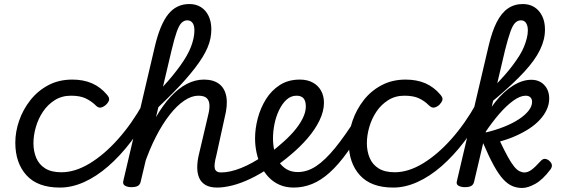

<svg xmlns="http://www.w3.org/2000/svg" viewBox="-20 -914 2784 953"><path d="M277 17Q167 17 111.5 -44Q56 -105 56 -206Q56 -260 75 -315Q94 -370 130.5 -416.5Q167 -463 219.5 -491Q272 -519 339 -519Q394 -519 436.5 -500.5Q479 -482 511 -444Q525 -428 521 -416Q517 -404 505 -393Q492 -382 479.5 -380Q467 -378 454 -392Q432 -413 404.5 -426Q377 -439 332 -439Q287 -439 252 -417Q217 -395 193.5 -360Q170 -325 158 -283.5Q146 -242 146 -203Q146 -163 160 -130Q174 -97 204.5 -78Q235 -59 284 -59Q298 -59 304 -47.5Q310 -36 308.5 -21Q307 -6 299 5.5Q291 17 277 17Z M278 17Q263 17 257 5.5Q251 -6 252.5 -21Q254 -36 262.5 -47.5Q271 -59 285 -59Q353 -59 425.5 -103Q498 -147 566.5 -224Q635 -301 690 -400Q699 -417 712 -414Q725 -411 732 -398Q739 -385 730 -368Q684 -281 630 -210.5Q576 -140 517.5 -89Q459 -38 398 -10.5Q337 17 278 17Z M1058 17Q1022 17 1000 4Q978 -9 968.5 -31.5Q959 -54 959 -82.5Q959 -111 966 -142L1014 -346Q1021 -374 1019.5 -395Q1018 -416 1005.5 -427.5Q993 -439 964 -439Q931 -439 894.5 -414.5Q858 -390 822 -344Q786 -298 753.5 -234.5Q721 -171 695 -94L683 -177Q715 -264 751.5 -328Q788 -392 827.5 -434.5Q867 -477 908.5 -498Q950 -519 992 -519Q1039 -519 1067.5 -497.5Q1096 -476 1103.5 -434Q1111 -392 1095 -330L1054 -143Q1041 -95 1046.5 -76.5Q1052 -58 1078 -58Q1092 -58 1098.5 -46.5Q1105 -35 1103.5 -20.5Q1102 -6 1090.5 5.5Q1079 17 1058 17ZM631 15Q614 15 601 8Q588 1 592 -16L749 -685Q775 -794 815.5 -844Q856 -894 920 -894Q953 -894 977.5 -878.5Q1002 -863 1015.5 -834.5Q1029 -806 1029 -768Q1029 -746 1024.5 -723.5Q1020 -701 1010 -677.5Q1000 -654 984.5 -629Q969 -604 947.5 -576Q926 -548 899.5 -518Q873 -488 839.5 -454Q806 -420 766 -382L678 -11Q675 2 664.5 8.5Q654 15 631 15ZM789 -484Q816 -513 837.5 -539.5Q859 -566 876.5 -590.5Q894 -615 907 -638Q920 -661 928 -682Q936 -703 940.5 -723.5Q945 -744 945 -764Q945 -779 941 -790Q937 -801 929 -807Q921 -813 909 -813Q894 -813 881.5 -801Q869 -789 857.5 -757Q846 -725 832 -666Z M1058 17Q1039 17 1032.5 5.5Q1026 -6 1030 -20.5Q1034 -35 1046 -46.5Q1058 -58 1077 -58Q1121 -58 1176.5 -80Q1232 -102 1292 -144Q1304 -152 1314.5 -147.5Q1325 -143 1331 -131Q1337 -119 1335.5 -106.5Q1334 -94 1324 -86Q1272 -50 1223.5 -27Q1175 -4 1133 6.5Q1091 17 1058 17Z M1292 -137Q1314 -150 1334 -165.5Q1354 -181 1372 -197Q1408 -227 1436.5 -259.5Q1465 -292 1481.5 -324.5Q1498 -357 1498 -385Q1498 -413 1486.5 -426Q1475 -439 1452 -439Q1438 -439 1431.5 -451Q1425 -463 1426 -479Q1427 -495 1438 -507Q1449 -519 1469 -519Q1505 -519 1532 -504.5Q1559 -490 1573.5 -464Q1588 -438 1588 -404Q1588 -362 1566 -316.5Q1544 -271 1506.5 -227.5Q1469 -184 1422 -145Q1400 -126 1375 -107.5Q1350 -89 1324 -74Z M1438 17Q1399 17 1368 3.5Q1337 -10 1314 -34Q1291 -58 1276 -89.5Q1261 -121 1253.5 -156Q1246 -191 1246 -227Q1246 -276 1259.5 -327Q1273 -378 1300 -421.5Q1327 -465 1369 -492Q1411 -519 1468 -519Q1480 -519 1483.5 -507Q1487 -495 1484 -479Q1481 -463 1472.5 -451Q1464 -439 1452 -439Q1424 -439 1402.5 -419.5Q1381 -400 1365.5 -368Q1350 -336 1342.5 -299Q1335 -262 1335 -227Q1335 -195 1342 -165Q1349 -135 1364 -111.5Q1379 -88 1402.5 -74Q1426 -60 1458 -60Q1505 -60 1549.5 -89.5Q1594 -119 1644 -180.5Q1694 -242 1754 -337Q1758 -345 1771 -341.5Q1784 -338 1794 -329.5Q1804 -321 1800 -311Q1751 -224 1706 -161Q1661 -98 1617.5 -58.5Q1574 -19 1529.5 -1Q1485 17 1438 17Z M1932 17Q1822 17 1766.5 -44Q1711 -105 1711 -206Q1711 -260 1730 -315Q1749 -370 1785 -416.5Q1821 -463 1874 -491Q1927 -519 1993 -519Q2049 -519 2091.5 -500.5Q2134 -482 2166 -444Q2180 -428 2175.5 -416Q2171 -404 2160 -393Q2147 -382 2134.5 -380Q2122 -378 2108 -392Q2087 -413 2059.5 -426Q2032 -439 1987 -439Q1942 -439 1907 -417Q1872 -395 1848.5 -360Q1825 -325 1813 -283.5Q1801 -242 1801 -203Q1801 -163 1815 -130Q1829 -97 1859.5 -78Q1890 -59 1939 -59Q1953 -59 1959 -47.5Q1965 -36 1963.5 -21Q1962 -6 1954 5.5Q1946 17 1932 17Z M1932 17Q1917 17 1911 5.5Q1905 -6 1906.5 -21Q1908 -36 1916.5 -47.5Q1925 -59 1939 -59Q2007 -59 2079.5 -103Q2152 -147 2220.5 -224Q2289 -301 2344 -400Q2353 -417 2366 -414Q2379 -411 2386 -398Q2393 -385 2384 -368Q2338 -281 2284 -210.5Q2230 -140 2171.5 -89Q2113 -38 2052 -10.5Q1991 17 1932 17Z M2287 15Q2269 15 2256 8Q2243 1 2248 -16L2405 -685Q2422 -758 2445.5 -804Q2469 -850 2501 -872Q2533 -894 2575 -894Q2608 -894 2632.5 -878.5Q2657 -863 2671 -834.5Q2685 -806 2685 -768Q2685 -742 2679 -717.5Q2673 -693 2660.5 -667Q2648 -641 2629 -614.5Q2610 -588 2583.5 -559Q2557 -530 2523.5 -498.5Q2490 -467 2448.5 -431.5Q2407 -396 2358 -356L2372 -425Q2405 -456 2433 -485Q2461 -514 2484.5 -540.5Q2508 -567 2526.5 -592Q2545 -617 2559 -639.5Q2573 -662 2581.5 -683.5Q2590 -705 2595 -725Q2600 -745 2600 -764Q2600 -779 2596 -790Q2592 -801 2584.5 -807Q2577 -813 2565 -813Q2550 -813 2537.5 -801Q2525 -789 2513.5 -757Q2502 -725 2487 -666L2333 -11Q2330 2 2319.5 8.5Q2309 15 2287 15ZM2572 19Q2545 19 2522 9Q2499 -1 2477 -25Q2455 -49 2431 -92.5Q2407 -136 2378 -204H2373L2389 -256Q2440 -268 2482.5 -285Q2525 -302 2556 -322.5Q2587 -343 2604 -365Q2621 -387 2621 -408Q2621 -423 2612.5 -431Q2604 -439 2589 -439Q2562 -439 2528 -414.5Q2494 -390 2458 -348.5Q2422 -307 2386 -253L2367 -289Q2397 -356 2438.5 -408Q2480 -460 2526.5 -489Q2573 -518 2617 -518Q2657 -518 2681.5 -492Q2706 -466 2706 -425Q2706 -397 2694 -370.5Q2682 -344 2660 -320Q2638 -296 2607.5 -276Q2577 -256 2540 -239.5Q2503 -223 2462 -212Q2484 -166 2500.5 -136Q2517 -106 2531 -88.5Q2545 -71 2558 -64.5Q2571 -58 2583 -58Q2600 -58 2618 -71Q2636 -84 2663 -114Q2674 -126 2684.5 -125.5Q2695 -125 2705 -117Q2717 -107 2719 -96.5Q2721 -86 2713 -74Q2674 -22 2637 -1.5Q2600 19 2572 19Z"/></svg>

Font: Playwrite AT
Style: Italic
Weight: 400
Italic angle: -13.0072°
Designer: Veronika Burian, José Scaglione
Foundry: TypeTogether
Version: Version 1.002